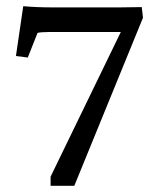

<svg xmlns="http://www.w3.org/2000/svg" viewBox="-20 -597 501 617"><path d="M218.8 0H142.6V-29.3L368.2 -494.1H136.7Q110.8 -494.1 100.6 -491.2L69.3 -412.1L31.2 -417L54.7 -577.1Q97.7 -573.2 152.3 -573.2H362.3Q373 -573.2 398.2 -573.7Q423.3 -574.2 435.5 -574.2L439.5 -540Z"/></svg>

Font: Crimson Pro
Style: Regular
Weight: 400
Designer: Jacques Le Bailly
Foundry: Baron von Fonthausen
Version: Version 1.003